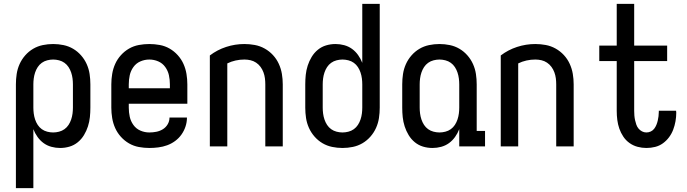

<svg xmlns="http://www.w3.org/2000/svg" viewBox="-20 -755 3540 990"><path d="M62 215V-320Q62 -347 66 -373.5Q70 -400 81 -424.5Q92 -449 110 -469.5Q128 -490 151 -503.5Q174 -517 200.5 -522.5Q227 -528 254 -528Q281 -528 307.5 -522.5Q334 -517 357 -503.5Q380 -490 398 -469.5Q416 -449 427 -424.5Q438 -400 442 -373.5Q446 -347 446 -320V-200Q446 -175 443.5 -151Q441 -127 433.5 -103.5Q426 -80 413 -58.5Q400 -37 381 -21.5Q362 -6 338.5 1Q315 8 290 8Q267 8 245 2Q223 -4 205 -17Q187 -30 173.5 -49Q160 -68 152 -89V215ZM254 -72Q269 -72 284.5 -76Q300 -80 312.5 -89Q325 -98 333.5 -111Q342 -124 347 -139Q352 -154 354 -169.5Q356 -185 356 -200V-320Q356 -335 354 -350.5Q352 -366 347 -381Q342 -396 333.5 -409Q325 -422 312.5 -431Q300 -440 284.5 -444Q269 -448 254 -448Q239 -448 223.5 -444Q208 -440 195.5 -431Q183 -422 174.5 -409Q166 -396 161 -381Q156 -366 154 -350.5Q152 -335 152 -320V-200Q152 -185 154 -169.5Q156 -154 161 -139Q166 -124 174.5 -111Q183 -98 195.5 -89Q208 -80 223.5 -76Q239 -72 254 -72Z M750 8Q723 8 696 3Q669 -2 645.5 -15.5Q622 -29 603.5 -49.5Q585 -70 574 -94.5Q563 -119 558.5 -146Q554 -173 554 -200V-320Q554 -347 558.5 -374Q563 -401 574 -425.5Q585 -450 603.5 -470.5Q622 -491 645.5 -504.5Q669 -518 696 -523Q723 -528 750 -528Q777 -528 804 -523Q831 -518 854.5 -504.5Q878 -491 896.5 -470.5Q915 -450 926 -425.5Q937 -401 941.5 -374Q946 -347 946 -320V-220H644V-200Q644 -176 649 -153Q654 -130 668 -110.5Q682 -91 704 -81.5Q726 -72 750 -72Q768 -72 786 -75.5Q804 -79 819.5 -88.5Q835 -98 844.5 -114Q854 -130 854 -149H944Q944 -125 936.5 -102.5Q929 -80 915.5 -61Q902 -42 883 -28Q864 -14 842 -6Q820 2 796.5 5Q773 8 750 8ZM856 -300V-320Q856 -344 851 -367Q846 -390 832 -409.5Q818 -429 796 -438.5Q774 -448 750 -448Q726 -448 704 -438.5Q682 -429 668 -409.5Q654 -390 649 -367Q644 -344 644 -320V-300Z M1062 0V-469Q1100 -498 1146 -513Q1192 -528 1240 -528Q1267 -528 1294 -523Q1321 -518 1345 -504.5Q1369 -491 1387.5 -471Q1406 -451 1417.5 -426Q1429 -401 1433.5 -374Q1438 -347 1438 -320V0H1348V-320Q1348 -336 1346 -351.5Q1344 -367 1338.5 -382Q1333 -397 1323.5 -410Q1314 -423 1300.5 -432Q1287 -441 1271.5 -444.5Q1256 -448 1240 -448Q1217 -448 1194.5 -443Q1172 -438 1152 -428V0Z M1746 8Q1719 8 1692.5 2.5Q1666 -3 1643 -16.5Q1620 -30 1602 -50.5Q1584 -71 1573 -95.5Q1562 -120 1558 -146.5Q1554 -173 1554 -200V-320Q1554 -345 1556.5 -369Q1559 -393 1566.5 -416.5Q1574 -440 1587 -461.5Q1600 -483 1619 -498.5Q1638 -514 1661.5 -521Q1685 -528 1710 -528Q1733 -528 1755 -522Q1777 -516 1795 -503Q1813 -490 1826.5 -471Q1840 -452 1848 -431V-735H1938V-200Q1938 -173 1934 -146.5Q1930 -120 1919 -95.5Q1908 -71 1890 -50.5Q1872 -30 1849 -16.5Q1826 -3 1799.5 2.5Q1773 8 1746 8ZM1746 -72Q1761 -72 1776.5 -76Q1792 -80 1804.5 -89Q1817 -98 1825.5 -111Q1834 -124 1839 -139Q1844 -154 1846 -169.5Q1848 -185 1848 -200V-320Q1848 -335 1846 -350.5Q1844 -366 1839 -381Q1834 -396 1825.5 -409Q1817 -422 1804.5 -431Q1792 -440 1776.5 -444Q1761 -448 1746 -448Q1731 -448 1715.5 -444Q1700 -440 1687.5 -431Q1675 -422 1666.5 -409Q1658 -396 1653 -381Q1648 -366 1646 -350.5Q1644 -335 1644 -320V-200Q1644 -185 1646 -169.5Q1648 -154 1653 -139Q1658 -124 1666.5 -111Q1675 -98 1687.5 -89Q1700 -80 1715.5 -76Q1731 -72 1746 -72Z M2210 8Q2185 8 2161.5 1Q2138 -6 2119 -21.5Q2100 -37 2087 -58.5Q2074 -80 2066.5 -103.5Q2059 -127 2056.5 -151Q2054 -175 2054 -200V-320Q2054 -347 2058 -373.5Q2062 -400 2073 -424.5Q2084 -449 2102 -469.5Q2120 -490 2143 -503.5Q2166 -517 2192.5 -522.5Q2219 -528 2246 -528Q2273 -528 2299.5 -522.5Q2326 -517 2349 -503.5Q2372 -490 2390 -469.5Q2408 -449 2419 -424.5Q2430 -400 2434 -373.5Q2438 -347 2438 -320V-80H2481V0H2348V-89Q2340 -68 2326.5 -49Q2313 -30 2295 -17Q2277 -4 2255 2Q2233 8 2210 8ZM2246 -72Q2261 -72 2276.5 -76Q2292 -80 2304.5 -89Q2317 -98 2325.5 -111Q2334 -124 2339 -139Q2344 -154 2346 -169.5Q2348 -185 2348 -200V-320Q2348 -335 2346 -350.5Q2344 -366 2339 -381Q2334 -396 2325.5 -409Q2317 -422 2304.5 -431Q2292 -440 2276.5 -444Q2261 -448 2246 -448Q2231 -448 2215.5 -444Q2200 -440 2187.5 -431Q2175 -422 2166.5 -409Q2158 -396 2153 -381Q2148 -366 2146 -350.5Q2144 -335 2144 -320V-200Q2144 -185 2146 -169.5Q2148 -154 2153 -139Q2158 -124 2166.5 -111Q2175 -98 2187.5 -89Q2200 -80 2215.5 -76Q2231 -72 2246 -72Z M2562 0V-469Q2600 -498 2646 -513Q2692 -528 2740 -528Q2767 -528 2794 -523Q2821 -518 2845 -504.5Q2869 -491 2887.5 -471Q2906 -451 2917.5 -426Q2929 -401 2933.5 -374Q2938 -347 2938 -320V0H2848V-320Q2848 -336 2846 -351.5Q2844 -367 2838.5 -382Q2833 -397 2823.5 -410Q2814 -423 2800.5 -432Q2787 -441 2771.5 -444.5Q2756 -448 2740 -448Q2717 -448 2694.5 -443Q2672 -438 2652 -428V0Z M3313 8Q3290 8 3267.5 2Q3245 -4 3226 -17.5Q3207 -31 3194 -50.5Q3181 -70 3173.5 -91.5Q3166 -113 3163 -136Q3160 -159 3160 -183V-440H3070V-520H3160V-735H3250V-520H3420V-440H3250V-183Q3250 -171 3251 -159Q3252 -147 3254.5 -135.5Q3257 -124 3261 -112.5Q3265 -101 3272.5 -92Q3280 -83 3290.5 -77.5Q3301 -72 3313 -72Q3325 -72 3335.5 -77Q3346 -82 3353 -91Q3360 -100 3364.5 -111Q3369 -122 3371.5 -133Q3374 -144 3375.5 -155.5Q3377 -167 3377 -178V-184H3466Q3466 -181 3466.5 -179Q3467 -177 3467 -174Q3467 -152 3463 -129.5Q3459 -107 3451 -86Q3443 -65 3429.5 -47Q3416 -29 3398 -16Q3380 -3 3358 2.5Q3336 8 3313 8Z"/></svg>

Font: Iosevka Bendy Medium
Style: Regular
Weight: 500
Monospace: yes
Designer: Belleve Invis
Foundry: Belleve Invis
Version: Version 30.1.2